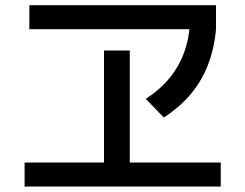

<svg xmlns="http://www.w3.org/2000/svg" viewBox="-20 -744 920 720"><path d="M72.2 -44.4V-134.4H370V-554.4H466.7V-134.4H807.8V-44.4ZM90 -634.4V-724.4H790V-634.4ZM526.7 -373.3Q580 -407.8 615.6 -451.1Q651.1 -494.4 670.6 -547.8Q690 -601.1 693.3 -666.7L790 -634.4Q783.3 -561.1 760 -501.1Q736.7 -441.1 696.7 -392.8Q656.7 -344.4 594.4 -303.3Z"/></svg>

Font: Paperlogy 5 Medium
Style: Regular
Weight: 500
Designer: redesigned by Lee Juim, glyphs from Gmarket Sans & Montserrat
Foundry: PT&
Version: Version 1.001